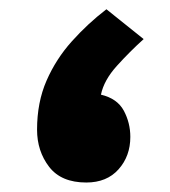

<svg xmlns="http://www.w3.org/2000/svg" viewBox="-20 -395 367 415"><path d="M290.5 -310.5Q260.7 -283.7 232.7 -252.7Q204.6 -221.7 198.2 -190.4Q233.4 -182.1 247.6 -155.8Q261.7 -129.4 261.7 -99.1Q261.7 -57.6 236.3 -29.1Q210.9 -0.5 166.5 -0.5Q112.3 -0.5 86.2 -34.4Q60.1 -68.4 60.1 -114.7Q60.1 -173.8 80.6 -220.7Q101.1 -267.6 135.3 -305.7Q169.4 -343.8 210 -375Z"/></svg>

Font: Vazir Black FD-WOL
Style: Black-FD-WOL
Weight: 900
Designer: Saber Rastikerdar
Foundry: Saber Rastikerdar
Version: Version 30.0.0